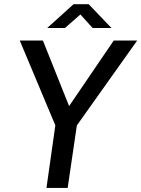

<svg xmlns="http://www.w3.org/2000/svg" viewBox="-20 -922 693 942"><path d="M208 0 251.5 -307 77 -723H190.5L319 -401.5L538 -723H653L357 -306.5L312 0ZM211.5 -784.5 341 -901.5H415L527 -784.5H434.5L374.5 -851L298.5 -784.5Z"/></svg>

Font: Public Sans Medium
Style: Italic
Weight: 500
Italic angle: -8°
Designer: The Public Sans project authors (U.S. Web Design System). Libre Franklin designed by Pablo Impallari and Rodrigo Fuenzal
Version: Version 1.007; ttfautohint (v1.8.1) -l 8 -r 50 -G 200 -x 14 